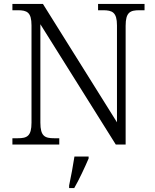

<svg xmlns="http://www.w3.org/2000/svg" viewBox="-20 -734 788 975"><path d="M43 0H281V-32H255C208 -32 185 -42 185 -111V-611L568 0H618V-603C618 -672 641 -682 688 -682H714V-714H478V-682H503C550 -682 574 -672 574 -605V-113L198 -714H43V-682H70C117 -682 140 -672 140 -605V-111C140 -42 117 -32 70 -32H43ZM331 208V221H357C381 180 412 113 430 71V61H358C351 107 341 161 331 208Z"/></svg>

Font: Noto Serif Bengali Light
Style: Regular
Weight: 300
Designer: Juan Bruce, Universal Thirst, Indian Type Foundry and the Monotype Design Team.
Foundry: Monotype Imaging Inc.
Version: Version 2.003